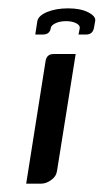

<svg xmlns="http://www.w3.org/2000/svg" viewBox="-20 -442 249 462"><path d="M43 0 89.8 -295.9Q92.8 -312 108.9 -312H162.1L117.2 -30.8Q115.2 -17.1 103 -8.8Q91.3 0 78.1 0ZM64.9 -358.9 69.8 -391.1Q72.3 -404.3 93.3 -413.1Q114.7 -421.9 144 -421.9Q173.3 -421.9 191.9 -412.6Q211.4 -402.8 209 -391.1L206.1 -375Q203.1 -358.9 187 -358.9H168.9L171.9 -374Q172.9 -381.3 163.1 -386.2Q153.3 -391.1 139.2 -391.1Q124 -391.1 113.8 -386.2Q102.5 -380.9 102.1 -374Q99.6 -358.9 83 -358.9Z"/></svg>

Font: Hhenum
Style: Italic
Weight: 400
Designer: T. Christopher White
Version: Version 1.0